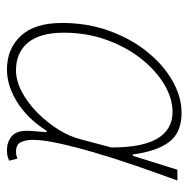

<svg xmlns="http://www.w3.org/2000/svg" viewBox="-15 -515 542 552"><g transform="rotate(90 256.0 -239.0)"><path d="M180 12Q120 12 83 -28Q46 -68 46 -146Q46 -220 69 -283Q92 -346 130 -392.5Q168 -439 213.5 -464.5Q259 -490 304 -490Q361 -490 388 -454.5Q415 -419 424 -350H428L468 -478H499Q477 -418 456 -357Q435 -296 418.5 -239.5Q402 -183 392 -137Q382 -91 382 -62Q382 -43 388.5 -28.5Q395 -14 417 -14Q423 -14 428 -15.5Q433 -17 436 -18L442 6Q434 9 428 10.5Q422 12 411 12Q389 12 372.5 -1Q356 -14 356 -46Q356 -55 357.5 -70.5Q359 -86 360 -102H356Q322 -48 274.5 -18Q227 12 180 12ZM182 -14Q212 -14 243.5 -30.5Q275 -47 303.5 -75Q332 -103 352.5 -136Q373 -169 381 -202L404 -288Q404 -378 378 -421Q352 -464 302 -464Q262 -464 221.5 -439.5Q181 -415 147.5 -372Q114 -329 94 -272.5Q74 -216 74 -152Q74 -83 102.5 -48.5Q131 -14 182 -14Z"/></g></svg>

Font: Source Sans 3 VF
Style: Italic
Weight: 200
Italic angle: -11°
Designer: Paul D. Hunt
Foundry: Adobe Systems Incorporated
Version: Version 3.042;hotconv 1.0.118;makeotfexe 2.5.65603